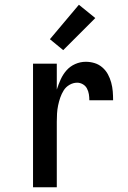

<svg xmlns="http://www.w3.org/2000/svg" viewBox="-20 -788 540 808"><path d="M119 0V-520H219V-411Q226 -433 235.5 -454Q245 -475 260 -492Q275 -509 296.5 -518.5Q318 -528 341 -528Q360 -528 378 -522.5Q396 -517 410.5 -504.5Q425 -492 434 -475.5Q443 -459 448 -440.5Q453 -422 454.5 -403.5Q456 -385 456 -366H356Q356 -379 354 -391.5Q352 -404 346 -415.5Q340 -427 328.5 -433.5Q317 -440 305 -440Q288 -440 272.5 -431Q257 -422 248 -407.5Q239 -393 233.5 -377Q228 -361 224.5 -344Q221 -327 220 -310Q219 -293 219 -276V0ZM246 -577 190 -623 312 -768 381 -712Z"/></svg>

Font: Iosevka Term Curly Semibold
Style: Regular
Weight: 600
Designer: Belleve Invis
Foundry: Belleve Invis
Version: Version 32.3.0